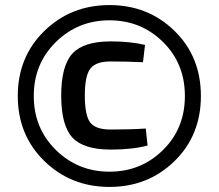

<svg xmlns="http://www.w3.org/2000/svg" viewBox="-20 -723 862 756"><path d="M154.5 -601Q259 -703 411 -703Q563 -703 667 -601.5Q771 -500 771 -345Q771 -190 667 -88.5Q563 13 411 13Q259 13 154.5 -89Q50 -191 50 -345Q50 -499 154.5 -601ZM621.5 -558Q535 -643 411 -643Q287 -643 200 -557.5Q113 -472 113 -345Q113 -218 200 -132.5Q287 -47 411 -47Q535 -47 621.5 -132Q708 -217 708 -345Q708 -473 621.5 -558ZM554 -217 561 -150Q501 -134 416 -134Q309 -134 265 -181.5Q221 -229 221 -347Q221 -464 265 -512Q309 -560 416 -560Q495 -560 551 -546L543 -478Q478 -481 415 -481Q357 -481 335.5 -452.5Q314 -424 314 -347Q314 -269 335 -241Q356 -213 415 -213Q499 -213 554 -217Z"/></svg>

Font: Exo 2.0 Semi Bold
Style: Regular
Weight: 600
Designer: Natanael Gama
Version: Version 1.001;PS 001.001;hotconv 1.0.70;makeotf.lib2.5.58329